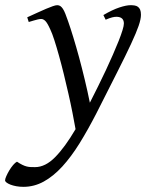

<svg xmlns="http://www.w3.org/2000/svg" viewBox="-108 -477 581 741"><path d="M436 -419.9Q436 -403.3 427 -377.2Q418 -351.1 397.7 -307.4Q377.4 -263.7 344.5 -198.7Q311.5 -133.8 264.2 -40Q231.4 23.9 199 76.2Q166.5 128.4 132.3 165.8Q98.1 203.1 61 223.6Q23.9 244.1 -17.6 244.1Q-32.2 244.1 -45.2 241.7Q-58.1 239.3 -67.6 235.6Q-77.1 231.9 -82.8 227.5Q-88.4 223.1 -88.4 219.2Q-88.4 213.4 -83.7 202.9Q-79.1 192.4 -72.3 180.9Q-65.4 169.4 -57.4 159.9Q-49.3 150.4 -42.5 147Q-30.8 154.8 -21.7 159.2Q-12.7 163.6 -4.9 165.5Q2.9 167.5 10.7 167.7Q18.6 168 27.3 168Q66.9 168 104.7 129.6Q142.6 91.3 183.6 21.5Q178.7 -6.8 171.6 -42.5Q164.6 -78.1 156 -115.7Q147.5 -153.3 138.2 -191.2Q128.9 -229 119.6 -262.2Q110.4 -295.4 101.8 -322Q93.3 -348.6 85.9 -363.8Q74.7 -388.7 66.9 -396.2Q59.1 -403.8 50.8 -403.8Q46.4 -403.8 38.3 -402.1Q30.3 -400.4 22.5 -397.9Q13.2 -395.5 2.9 -392.1L-2.9 -410.2Q17.6 -419.4 36.1 -428Q54.7 -436.5 69.6 -442.9Q84.5 -449.2 95.7 -453.1Q106.9 -457 112.8 -457Q119.6 -457 124.8 -453.6Q129.9 -450.2 134.8 -442.9Q139.6 -435.5 144.3 -423.6Q148.9 -411.6 154.8 -395Q164.1 -368.7 175 -332.8Q186 -296.9 197.3 -255.4Q208.5 -213.9 219.2 -169.2Q230 -124.5 238.8 -80.6Q254.4 -111.3 270.3 -143.3Q286.1 -175.3 300.8 -206.5Q315.4 -237.8 327.9 -266.4Q340.3 -294.9 349.9 -318.8Q359.4 -342.8 364.7 -360.1Q370.1 -377.4 370.1 -386.2Q370.1 -410.6 344.2 -412.1Q328.6 -413.6 299.8 -400.9L291 -418.9Q326.2 -439.5 352.8 -448.2Q379.4 -457 396 -457Q404.3 -457 411.6 -455.8Q418.9 -454.6 424.3 -450.7Q429.7 -446.8 432.9 -439.5Q436 -432.1 436 -419.9Z"/></svg>

Font: Gentium Plus Eur
Style: Italic
Weight: 400
Italic angle: -8°
Designer: J. Victor Gaultney, Annie Olsen, Iska Routamaa, Becca Hirsbrunner
Foundry: SIL International
Version: Version 5.000